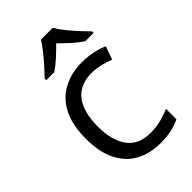

<svg xmlns="http://www.w3.org/2000/svg" viewBox="-232 -850 943 943"><g transform="rotate(-45 239.5 -378.5)"><path d="M299.8 9.8Q227.5 9.8 172.4 -20Q117.2 -49.8 86.4 -110.8Q55.7 -171.9 55.7 -264.6Q55.7 -361.8 88.1 -423.6Q120.6 -485.4 177.7 -515.1Q234.9 -544.9 307.6 -544.9Q347.7 -544.9 385 -536.9Q422.4 -528.8 446.3 -516.6L421.9 -448.7Q397.5 -458.5 365.5 -466.3Q333.5 -474.1 305.7 -474.1Q222.2 -474.1 180.9 -420.7Q139.6 -367.2 139.6 -265.6Q139.6 -168.5 179.7 -114.5Q219.7 -60.5 299.3 -60.5Q341.8 -60.5 376 -69.6Q410.2 -78.6 438 -90.8V-18.6Q411.1 -4.9 378.2 2.4Q345.2 9.8 299.8 9.8ZM326.2 -765.6Q338.4 -743.7 360.4 -716.1Q382.3 -688.5 406.7 -662.1Q431.2 -635.7 450.2 -616.7V-606H392.6Q366.2 -623 338.4 -647.9Q310.5 -672.9 284.2 -699.7Q257.8 -672.9 230.7 -648.2Q203.6 -623.5 177.2 -606H121.6V-616.7Q140.1 -636.2 163.8 -662.6Q187.5 -689 209.2 -716.3Q231 -743.7 243.7 -765.6Z"/></g></svg>

Font: Open Sans
Style: Regular
Weight: 400
Designer: Monotype Design Team
Foundry: Monotype Imaging Inc.
Version: Version 3.000; ttfautohint (v1.8.4)